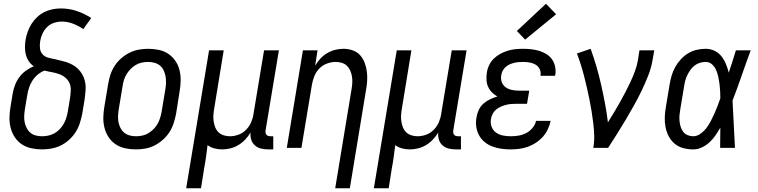

<svg xmlns="http://www.w3.org/2000/svg" viewBox="-20 -788 4040 1023"><path d="M204 8Q175 8 147 2Q119 -4 96.5 -19Q74 -34 59 -56.5Q44 -79 37 -106Q30 -133 30.5 -161.5Q31 -190 36 -219L48 -292Q52 -314 60.5 -336Q69 -358 83.5 -377.5Q98 -397 118 -411.5Q138 -426 160 -435Q144 -446 133.5 -461.5Q123 -477 118 -495.5Q113 -514 113 -534Q113 -554 116 -575Q120 -597 127.5 -618.5Q135 -640 147.5 -660Q160 -680 177.5 -696.5Q195 -713 216 -723.5Q237 -734 259.5 -738.5Q282 -743 304 -743Q349 -743 390 -729Q431 -715 466 -692L424 -633Q399 -650 370 -661.5Q341 -673 309 -673Q288 -673 267 -666Q246 -659 230.5 -643.5Q215 -628 206 -608Q197 -588 194 -568Q191 -549 193 -530.5Q195 -512 206.5 -499Q218 -486 236 -481Q254 -476 271 -473H272Q298 -467 323.5 -460Q349 -453 371 -440Q393 -427 408.5 -406.5Q424 -386 431 -361Q438 -336 436 -308.5Q434 -281 430 -253L418 -181Q413 -156 405 -131Q397 -106 382.5 -83.5Q368 -61 347.5 -42.5Q327 -24 303 -12.5Q279 -1 253.5 3.5Q228 8 204 8ZM204 -62Q220 -62 237 -65.5Q254 -69 269.5 -77.5Q285 -86 297.5 -99Q310 -112 319 -127.5Q328 -143 333 -159.5Q338 -176 341 -192L353 -265Q356 -285 357 -306Q358 -327 350.5 -344.5Q343 -362 328 -374.5Q313 -387 294.5 -393.5Q276 -400 256 -403.5Q236 -407 217 -412Q197 -404 180.5 -390Q164 -376 152.5 -358Q141 -340 134.5 -320Q128 -300 125 -280L113 -208Q110 -190 109 -172.5Q108 -155 111 -138.5Q114 -122 121.5 -107Q129 -92 141 -81.5Q153 -71 169.5 -66.5Q186 -62 204 -62Z M704 8Q675 8 647 2Q619 -4 596.5 -19Q574 -34 559 -56.5Q544 -79 537 -106Q530 -133 530.5 -161.5Q531 -190 536 -219L556 -339Q560 -364 568 -389Q576 -414 590.5 -436.5Q605 -459 625.5 -477Q646 -495 670 -507Q694 -519 719.5 -523.5Q745 -528 770 -528Q799 -528 827 -522Q855 -516 877 -501Q899 -486 914.5 -463.5Q930 -441 936.5 -414Q943 -387 942.5 -358.5Q942 -330 937 -301L918 -181Q913 -156 905 -131Q897 -106 882.5 -83.5Q868 -61 847.5 -43Q827 -25 803.5 -13Q780 -1 754.5 3.5Q729 8 704 8ZM705 -62Q721 -62 738 -65.5Q755 -69 770 -78Q785 -87 798 -100Q811 -113 819.5 -128Q828 -143 833 -159.5Q838 -176 841 -192L861 -312Q864 -330 864.5 -347.5Q865 -365 862 -381.5Q859 -398 852 -413Q845 -428 832.5 -438.5Q820 -449 803 -453.5Q786 -458 769 -458Q752 -458 735.5 -454.5Q719 -451 703.5 -442Q688 -433 675.5 -420Q663 -407 654 -392Q645 -377 640 -360.5Q635 -344 633 -328L613 -208Q610 -190 609 -172.5Q608 -155 611 -138.5Q614 -122 621.5 -107Q629 -92 641.5 -81.5Q654 -71 670.5 -66.5Q687 -62 705 -62Z M972 215 1094 -520H1172L1121 -208Q1118 -191 1117 -174Q1116 -157 1118.5 -140.5Q1121 -124 1127 -109Q1133 -94 1144.5 -83Q1156 -72 1172 -67Q1188 -62 1205 -62Q1228 -62 1251 -70.5Q1274 -79 1291.5 -97Q1309 -115 1318.5 -137.5Q1328 -160 1331 -183L1387 -520H1466L1395 -93Q1394 -86 1395 -80Q1396 -74 1399.5 -70Q1403 -66 1408.5 -64Q1414 -62 1421 -62H1436V8H1409Q1389 8 1370.5 3.5Q1352 -1 1338 -13.5Q1324 -26 1318.5 -44Q1313 -62 1315 -82Q1303 -62 1286.5 -44.5Q1270 -27 1250 -15Q1230 -3 1207.5 2.5Q1185 8 1164 8Q1142 8 1121.5 2.5Q1101 -3 1086 -15Q1082 15 1078 46Q1074 77 1068 107L1051 215Z M1766 215 1853 -312Q1856 -329 1857 -346Q1858 -363 1855.5 -379.5Q1853 -396 1846.5 -411Q1840 -426 1829 -437Q1818 -448 1802 -453Q1786 -458 1768 -458Q1746 -458 1722.5 -449.5Q1699 -441 1681.5 -423Q1664 -405 1655 -382.5Q1646 -360 1642 -337L1586 0H1508L1594 -520H1672L1659 -438Q1671 -458 1687 -475.5Q1703 -493 1723.5 -505Q1744 -517 1766 -522.5Q1788 -528 1810 -528Q1836 -528 1860 -519.5Q1884 -511 1899.5 -493Q1915 -475 1923.5 -452Q1932 -429 1935 -404Q1938 -379 1936 -353Q1934 -327 1929 -301L1844 215Z M1972 215 2094 -520H2172L2121 -208Q2118 -191 2117 -174Q2116 -157 2118.5 -140.5Q2121 -124 2127 -109Q2133 -94 2144.5 -83Q2156 -72 2172 -67Q2188 -62 2205 -62Q2228 -62 2251 -70.5Q2274 -79 2291.5 -97Q2309 -115 2318.5 -137.5Q2328 -160 2331 -183L2387 -520H2466L2395 -93Q2394 -86 2395 -80Q2396 -74 2399.5 -70Q2403 -66 2408.5 -64Q2414 -62 2421 -62H2436V8H2409Q2389 8 2370.5 3.5Q2352 -1 2338 -13.5Q2324 -26 2318.5 -44Q2313 -62 2315 -82Q2303 -62 2286.5 -44.5Q2270 -27 2250 -15Q2230 -3 2207.5 2.5Q2185 8 2164 8Q2142 8 2121.5 2.5Q2101 -3 2086 -15Q2082 15 2078 46Q2074 77 2068 107L2051 215Z M2702 8Q2676 8 2651 4.5Q2626 1 2603.5 -7.5Q2581 -16 2562.5 -31Q2544 -46 2532.5 -67Q2521 -88 2517.5 -113Q2514 -138 2519 -163Q2522 -183 2531 -202.5Q2540 -222 2556 -236Q2572 -250 2591 -259Q2610 -268 2630 -274Q2614 -283 2601 -296Q2588 -309 2580.5 -326Q2573 -343 2572 -362.5Q2571 -382 2574 -401Q2577 -422 2586.5 -441.5Q2596 -461 2611.5 -476Q2627 -491 2646.5 -501.5Q2666 -512 2686 -518Q2706 -524 2726.5 -526Q2747 -528 2767 -528Q2789 -528 2811 -525.5Q2833 -523 2853 -517Q2873 -511 2891 -500Q2909 -489 2921 -472Q2933 -455 2937.5 -434Q2942 -413 2939 -391Q2938 -389 2938 -387.5Q2938 -386 2937 -384H2860Q2860 -385 2860 -386Q2860 -387 2860 -387Q2863 -405 2855 -420.5Q2847 -436 2833 -444Q2819 -452 2802 -455Q2785 -458 2767 -458Q2755 -458 2743 -457Q2731 -456 2719 -453Q2707 -450 2695.5 -445Q2684 -440 2674.5 -431.5Q2665 -423 2659 -412Q2653 -401 2651 -389Q2647 -370 2653 -352Q2659 -334 2673.5 -323.5Q2688 -313 2706.5 -309Q2725 -305 2744 -305H2800L2788 -235H2733Q2719 -235 2705 -234Q2691 -233 2677 -229.5Q2663 -226 2649 -220Q2635 -214 2623.5 -204.5Q2612 -195 2605 -181.5Q2598 -168 2596 -154Q2592 -133 2599 -113.5Q2606 -94 2622.5 -82Q2639 -70 2659.5 -66Q2680 -62 2702 -62Q2722 -62 2743 -65.5Q2764 -69 2783.5 -79Q2803 -89 2817.5 -106.5Q2832 -124 2836 -144H2914Q2909 -121 2899 -99.5Q2889 -78 2872.5 -59.5Q2856 -41 2835.5 -27.5Q2815 -14 2792.5 -6Q2770 2 2747 5Q2724 8 2702 8ZM2778 -577 2734 -623 2889 -768 2943 -712Z M3141 0Q3147 -33 3146 -66Q3145 -99 3141 -131.5Q3137 -164 3132 -195.5Q3127 -227 3120.5 -258.5Q3114 -290 3107 -321Q3100 -352 3092 -383Q3084 -414 3074.5 -444Q3065 -474 3054 -503L3127 -528Q3144 -481 3158 -433Q3172 -385 3183 -336Q3194 -287 3203.5 -237Q3213 -187 3219 -136Q3235 -162 3251.5 -189Q3268 -216 3283 -243Q3298 -270 3312.5 -297.5Q3327 -325 3340 -353Q3353 -381 3363.5 -410Q3374 -439 3379 -468L3387 -520H3466L3457 -468Q3450 -427 3434 -386Q3418 -345 3399 -305.5Q3380 -266 3358.5 -227.5Q3337 -189 3314.5 -151Q3292 -113 3268 -75Q3244 -37 3220 0Z M3674 8Q3646 8 3620 1Q3594 -6 3574.5 -22.5Q3555 -39 3543 -62Q3531 -85 3526 -111Q3521 -137 3522 -164.5Q3523 -192 3528 -219L3548 -339Q3552 -363 3559 -386.5Q3566 -410 3578 -431.5Q3590 -453 3607.5 -472Q3625 -491 3646.5 -504Q3668 -517 3692.5 -522.5Q3717 -528 3740 -528Q3766 -528 3788 -517Q3810 -506 3824.5 -487.5Q3839 -469 3848 -446.5Q3857 -424 3863 -401Q3873 -431 3882.5 -460.5Q3892 -490 3901 -520H3980Q3955 -453 3932 -386Q3909 -319 3883 -252Q3887 -189 3889.5 -126Q3892 -63 3896 0H3817Q3817 -27 3817.5 -54Q3818 -81 3818 -108Q3806 -87 3792 -66.5Q3778 -46 3760 -29.5Q3742 -13 3719.5 -2.5Q3697 8 3674 8ZM3674 -62Q3694 -62 3713 -76Q3732 -90 3745 -107.5Q3758 -125 3768 -144.5Q3778 -164 3787 -184Q3796 -204 3803.5 -224Q3811 -244 3818 -264Q3818 -284 3817 -303.5Q3816 -323 3813.5 -342Q3811 -361 3807 -379.5Q3803 -398 3795.5 -415Q3788 -432 3774 -445Q3760 -458 3740 -458Q3725 -458 3709.5 -453.5Q3694 -449 3681 -439Q3668 -429 3658.5 -415.5Q3649 -402 3642 -387.5Q3635 -373 3631 -358Q3627 -343 3625 -328L3605 -208Q3602 -192 3600.5 -175.5Q3599 -159 3600.5 -143.5Q3602 -128 3606.5 -113Q3611 -98 3620 -86Q3629 -74 3643.5 -68Q3658 -62 3674 -62Z"/></svg>

Font: Iosevka SS04 Oblique
Style: Regular
Weight: 400
Italic angle: -9°
Monospace: yes
Designer: Belleve Invis
Foundry: Belleve Invis
Version: Version 19.0.0; ttfautohint (v1.8.4)